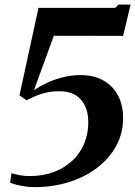

<svg xmlns="http://www.w3.org/2000/svg" viewBox="-20 -776 570 808"><path d="M28.5 -47Q43.5 -42.5 63 -38.8Q82.5 -35 104 -35Q160 -35 205.2 -51.8Q250.5 -68.5 283 -98.5Q315.5 -128.5 333.2 -169.2Q351 -210 351.5 -259Q352 -320.5 321 -356.2Q290 -392 230.5 -392Q201 -392 176.8 -386.8Q152.5 -381.5 131.8 -372.8Q111 -364 91.5 -354L62 -375L142 -743H465L478.5 -756.5H529.5L498 -625L206.5 -625.5L123 -396.5Q149.5 -414.5 180.8 -428.8Q212 -443 247 -451.5Q282 -460 319.5 -460Q373 -460 413 -438.5Q453 -417 475.5 -376.2Q498 -335.5 498 -278Q498 -215 469 -162Q440 -109 389 -70Q338 -31 270.5 -9.8Q203 11.5 125.5 11.5Q107.5 11.5 88.8 9Q70 6.5 52.5 2.2Q35 -2 22.5 -7Z"/></svg>

Font: Merriweather 96pt
Style: Bold Italic
Weight: 700
Italic angle: -7.8°
Version: Version 2.101